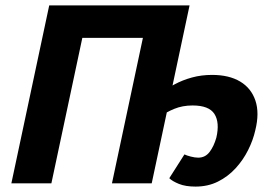

<svg xmlns="http://www.w3.org/2000/svg" viewBox="-20 -678 987 710"><path d="M22 0 162 -658H310L170 0ZM184 -538 210 -658H633L608 -538ZM394 0 534 -658H681L541 0ZM703 12Q666 12 641.5 2Q617 -8 606 -19L662 -107Q670 -103 685.5 -99Q701 -95 713 -95Q739 -95 755 -116Q771 -137 780 -169Q793 -225 773 -256.5Q753 -288 692 -288Q655 -288 624.5 -275.5Q594 -263 569 -245L567 -328Q594 -349 624.5 -365.5Q655 -382 690 -391.5Q725 -401 764 -401Q827 -401 868 -376.5Q909 -352 924.5 -306Q940 -260 924 -196Q916 -160 897.5 -123Q879 -86 851 -55.5Q823 -25 786 -6.5Q749 12 703 12Z"/></svg>

Font: Ysabeau Office ExtraBold
Style: Italic
Weight: 800
Italic angle: -12°
Designer: Christian Thalmann (Catharsis Fonts)
Version: Version 2.001;gftools[0.9.30]; featfreeze: tnum,lnum,ss02